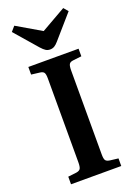

<svg xmlns="http://www.w3.org/2000/svg" viewBox="-177 -1025 766 1092"><g transform="rotate(-20 206.0 -479.0)"><path d="M54 0V-46L105 -52Q124 -55 130 -65.5Q136 -76 136 -104V-611Q136 -637 129.5 -646.5Q123 -656 103 -658L54 -664V-710H358V-664L306 -658Q288 -656 282 -645.5Q276 -635 276 -607V-100Q276 -74 282 -64.5Q288 -55 308 -52L358 -46V0ZM205 -761Q191 -761 179.5 -768Q168 -775 152 -793L34 -929L59 -958L206 -872L355 -957L378 -930L255 -789Q243 -775 231.5 -768Q220 -761 205 -761Z"/></g></svg>

Font: Literata 36pt SemiBold
Style: Regular
Weight: 600
Designer: Latin by Veronika Burian and Jose Scaglione. Greek by Irene Vlachou. Cyrillic by Vera Evstafieva.
Foundry: TypeTogether
Version: Version 3.002